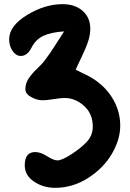

<svg xmlns="http://www.w3.org/2000/svg" viewBox="-20 -748 627 923"><path d="M196 -459Q210 -477 223 -496Q236 -515 257 -548.5Q278 -582 288 -597Q225 -593 188 -575.5Q151 -558 131 -518Q111 -479 80 -479Q57 -479 40.5 -503Q24 -527 24 -559Q24 -623 109.5 -675.5Q195 -728 281 -728Q341 -728 377.5 -695.5Q414 -663 414 -610Q414 -581 404 -550Q394 -519 372.5 -474.5Q351 -430 344 -413Q355 -407 375 -397.5Q395 -388 401 -385Q477 -345 517.5 -281Q558 -217 558 -144Q558 -77 517.5 -8Q477 61 403 108Q329 155 245 155Q188 155 143.5 125Q99 95 99 47Q99 -17 149 -17Q175 -17 206.5 3Q238 23 256 23Q278 23 324 -7Q370 -37 397 -66Q426 -96 426 -140Q426 -201 384 -239Q342 -277 290 -277Q273 -277 238 -271.5Q203 -266 186 -266Q157 -266 129.5 -281.5Q102 -297 102 -319Q102 -347 117.5 -370.5Q133 -394 159 -418.5Q185 -443 196 -459Z"/></svg>

Font: Because We Learn
Style: Regular
Weight: 400
Designer: Liz Wetzel, Aaron Williamson, Russ McMullin
Foundry: Red Hat
Version: Version 1.000